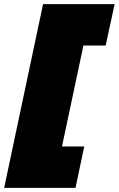

<svg xmlns="http://www.w3.org/2000/svg" viewBox="-79 -807 571 923"><path d="M128 -787H472L429 -588H322L219 -103H326L284 96H-59Z"/></svg>

Font: Prompt Black
Style: Italic
Weight: 900
Italic angle: -12°
Designer: Katatrad Team
Foundry: CadsonDemak
Version: Version 1.001